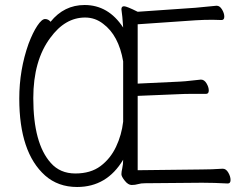

<svg xmlns="http://www.w3.org/2000/svg" viewBox="-20 -731 985 767"><path d="M472 -621Q469 -669 465 -694Q465 -706 475.5 -706Q486 -706 530 -684L761 -700Q784 -702 807.5 -704.5Q831 -707 844 -708H846Q858 -708 867 -693Q876 -678 876 -664.5Q876 -651 865 -651L829 -652Q794 -652 762 -650L530 -634V-397L699 -405Q720 -406 744.5 -409Q769 -412 782 -413H783Q796 -413 805 -398Q814 -383 814 -369.5Q814 -356 803 -356Q803 -356 744 -356Q717 -356 700 -355L530 -348V-51L786 -54Q824 -54 869 -57H870Q883 -57 892 -41.5Q901 -26 901 -12Q901 2 890 2Q836 -1 787 -1L559 1Q543 1 531.5 4.5Q520 8 506 8Q492 8 478.5 -9Q465 -26 465 -35Q465 -44 468.5 -59.5Q472 -75 472 -93Q407 16 288 16Q212 16 160 -30Q57 -122 57 -337Q57 -452 94 -556Q111 -601 129 -628Q147 -655 160 -655Q173 -655 182 -644Q236 -711 318 -711Q413 -711 472 -621ZM472 -486Q454 -590 392 -636Q360 -661 320 -661Q240 -661 181 -580Q113 -489 113 -339Q113 -158 183 -80Q220 -38 281 -38Q342 -38 381.5 -67.5Q421 -97 443.5 -144.5Q466 -192 472 -245Z"/></svg>

Font: LXGW WenKai Light
Style: Regular
Weight: 300
Designer: LXGW / Fontworks Inc.
Foundry: LXGW / Fontworks Inc.
Version: Version 1.501; October 10, 2024